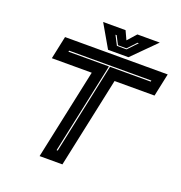

<svg xmlns="http://www.w3.org/2000/svg" viewBox="-150 -987 1053 1115"><g transform="rotate(20 377.0 -429.0)"><path d="M217 0 336 -558.5H89.5L119.5 -700H754L724 -558.5H477L358 0ZM298 -66H305L424 -627H675.5L677 -634H168.5L167 -627H417.5ZM379.5 -716 297.5 -858H436L461 -804L509 -858H647.5L505.5 -716ZM420 -755H479.5L534.5 -813H526.5L477 -760.5H424.5L397.5 -813H390Z"/></g></svg>

Font: Tourney Expanded ExtraBold
Style: Italic
Weight: 800
Width: 7
Italic angle: -12°
Designer: Tyler Finck
Foundry: Etcetera Type Co
Version: Version 1.010; ttfautohint (v1.8.3)